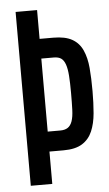

<svg xmlns="http://www.w3.org/2000/svg" viewBox="-51 -723 430 757"><g transform="rotate(-5 164.0 -344.0)"><path d="M40 0V-688H125V-574H179Q226 -574 253.5 -558.5Q281 -543 294.5 -513Q308 -483 311.5 -442.5Q315 -402 315 -351Q315 -304 311.5 -263.5Q308 -223 295 -192.5Q282 -162 255 -145Q228 -128 181 -128H125V0ZM125 -207H175Q193 -207 204.5 -214.5Q216 -222 222 -239Q228 -256 229 -284Q230 -312 230 -351Q230 -391 228 -419Q226 -447 220 -464Q214 -481 203.5 -488.5Q193 -496 174 -496H125Z"/></g></svg>

Font: Saira UltraCondensed SemiBold
Style: Regular
Weight: 600
Width: 1
Designer: Hector Gatti with collaboration of the Omnibus-Type team
Foundry: Omnibus-Type
Version: Version 1.101